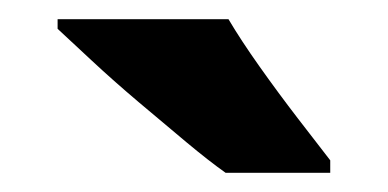

<svg xmlns="http://www.w3.org/2000/svg" viewBox="-20 -786 404 200"><path d="M218 -766Q231 -744 250.5 -716.5Q270 -689 290 -663Q310 -637 324 -619V-606H215Q198 -618 174 -638Q150 -658 124 -680Q98 -702 76 -722.5Q54 -743 40 -756V-766Z"/></svg>

Font: Noto Sans Gujarati SemiCondensed ExtraBold
Style: Regular
Weight: 800
Width: 4
Designer: Jelle Bosma - Monotype Design Team, Universal Thirst
Foundry: Monotype Imaging Inc.
Version: Version 2.106; ttfautohint (v1.8.4.7-5d5b)